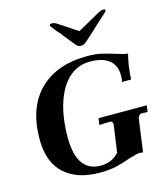

<svg xmlns="http://www.w3.org/2000/svg" viewBox="-121 -918 889 1022"><g transform="rotate(-15 323.0 -407.0)"><path d="M38 -244Q38 -418 133 -512.5Q228 -607 397 -607Q441 -607 474 -599.5Q507 -592 548 -579Q594 -564 611 -564Q595 -504 591 -426H540Q544 -435 544 -449Q549 -510 512.5 -542.5Q476 -575 403 -575Q336 -575 287 -530.5Q238 -486 211.5 -404.5Q185 -323 185 -214Q185 -119 218.5 -72Q252 -25 316 -25Q347 -25 370.5 -34.5Q394 -44 418 -68L439 -216V-222Q439 -238 424 -238L365 -236L370 -272H636L631 -236L598 -238Q591 -238 585 -231.5Q579 -225 577 -217L552 -35Q540 -37 533 -37Q520 -37 471 -22Q431 -7 393 1.5Q355 10 303 10Q177 10 107.5 -54.5Q38 -119 38 -244ZM350 -686 311 -734Q292 -760 268 -786Q247 -812 247 -815Q247 -824 261 -824Q275 -824 292 -812L392 -746L510 -812Q529 -824 544 -824Q555 -824 555 -817Q555 -811 522 -783Q492 -757 469 -734L416 -686Q396 -668 380 -668Q363 -668 350 -686Z"/></g></svg>

Font: Unna
Style: Bold Italic
Weight: 700
Italic angle: -8.05°
Designer: Jorge de Buen Unna
Foundry: Omnibus-Type
Version: Version 2.008